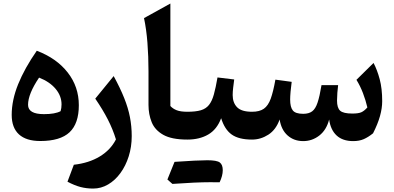

<svg xmlns="http://www.w3.org/2000/svg" viewBox="-20 -804 2267 1106"><path d="M211.9 8.3Q130.9 8.3 89.1 -30Q47.4 -68.4 47.4 -142.1Q47.4 -227.1 84.7 -319.3Q122.1 -411.6 191.9 -511.7Q306.2 -468.3 370.1 -386.2Q434.1 -304.2 434.1 -197.8Q434.1 -92.3 380.6 -42Q327.1 8.3 211.9 8.3ZM205.1 -356.9Q141.6 -262.7 141.6 -200.2Q141.6 -146.5 233.4 -146.5Q297.4 -146.5 329.1 -163.6Q334.5 -181.2 334.5 -202.6Q334.5 -251.5 300.3 -292.2Q266.1 -333 205.1 -356.9Z M738.8 -20Q738.8 42 721.4 96.7Q704.1 151.4 673.6 193.1Q643.1 234.9 602.8 258.5Q562.5 282.2 516.6 282.2Q478 282.2 443.6 273.2Q409.2 264.2 368.7 242.7L405.3 145Q492.2 135.3 554.7 97.4Q617.2 59.6 647.9 -1Q629.9 -59.6 601.3 -115.5Q572.8 -171.4 528.8 -235.8L634.8 -365.7Q672.4 -296.9 695.3 -239.5Q718.3 -182.1 728.5 -129.2Q738.8 -76.2 738.8 -20Z M961.4 -783.7V-193.4Q975.6 -177.7 998 -168.9Q1020.5 -160.2 1059.1 -160.2H1059.6V0H1059.1Q969.2 0 920.7 -27.3Q872.1 -54.7 853.8 -100.1Q835.4 -145.5 835.4 -199.7V-393.1Q835.4 -479 829.3 -557.4Q823.2 -635.7 809.6 -699.7Z M1190.9 245.6Q1109.9 245.6 973.1 255.4L944.3 230Q964.8 178.2 985.4 128.4Q1119.1 119.1 1174.3 119.1Q1229.5 119.1 1246.3 132.1Q1263.2 145 1263.2 176.5Q1263.2 208 1245.1 246.1ZM1059.6 0Q1049.8 0 1044.9 -7.8Q1040 -15.6 1040 -36.6V-123.5Q1040 -144.5 1044.9 -152.3Q1049.8 -160.2 1059.6 -160.2Q1107.4 -160.2 1137 -168.9Q1166.5 -177.7 1183.8 -199.5Q1201.2 -221.2 1211.9 -259.8Q1222.7 -298.3 1232.9 -357.9L1329.1 -346.2Q1325.7 -320.8 1323 -297.9Q1320.3 -274.9 1320.3 -256.3Q1320.3 -212.4 1345.7 -186.3Q1371.1 -160.2 1431.6 -160.2H1432.1V0H1431.6Q1355.5 0 1314.7 -29.1Q1273.9 -58.1 1253.9 -123Q1229.5 -58.1 1179.4 -29.1Q1129.4 0 1059.6 0Z M2014.6 8.8Q1954.1 8.8 1919.2 -23.4Q1884.3 -55.7 1876 -115.7Q1860.8 -55.7 1819.6 -23.4Q1778.3 8.8 1726.6 8.8Q1673.3 8.8 1636.7 -23.7Q1600.1 -56.2 1590.8 -115.7Q1569.8 -56.6 1525.9 -28.3Q1481.9 0 1432.1 0Q1422.4 0 1417.5 -7.8Q1412.6 -15.6 1412.6 -36.6V-123.5Q1412.6 -144.5 1417.5 -152.3Q1422.4 -160.2 1432.1 -160.2Q1475.1 -160.2 1500 -177.7Q1524.9 -195.3 1539.6 -235.8Q1554.2 -276.4 1566.4 -345.2L1660.2 -332.5Q1656.2 -304.2 1653.8 -276.1Q1651.4 -248 1651.4 -231Q1651.4 -186.5 1667 -167.5Q1682.6 -148.4 1726.6 -148.4Q1759.3 -148.4 1778.3 -162.8Q1797.4 -177.2 1809.3 -212.9Q1821.3 -248.5 1832 -313.5H1927.7Q1925.3 -296.4 1923.3 -269.5Q1921.4 -242.7 1921.4 -225.1Q1921.4 -182.1 1939.7 -166Q1958 -149.9 2009.8 -149.9Q2043.9 -149.9 2061 -157.2Q2078.1 -164.6 2096.2 -185.1Q2086.4 -227.1 2070.6 -268.3Q2054.7 -309.6 2033.2 -344.2L2131.8 -441.4Q2152.8 -401.4 2167.2 -347.7Q2181.6 -293.9 2181.6 -221.2Q2181.6 -180.7 2168.9 -135.3Q2156.2 -89.8 2128.9 -36.1Q2101.1 -13.7 2075.2 -2.4Q2049.3 8.8 2014.6 8.8Z"/></svg>

Font: Pinar-FD Bold
Style: Regular
Weight: 700
Designer: Amin Abedi
Version: Version 3.000